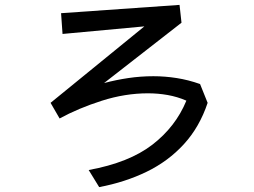

<svg xmlns="http://www.w3.org/2000/svg" viewBox="-20 -730 1040 786"><path d="M343 -34Q508 -64 603.5 -137.5Q699 -211 743 -318Q706 -334 666.5 -341Q627 -348 586 -348Q492 -348 396.5 -317.5Q301 -287 224 -245L187 -309L571 -622L236 -591L230 -676L715 -710L723 -637L406 -390Q455 -403 505.5 -410.5Q556 -418 608 -418Q655 -418 703 -410.5Q751 -403 799 -386L830 -309Q797 -210 733 -140Q669 -70 580.5 -27Q492 16 386 36Z"/></svg>

Font: Stick
Style: Regular
Weight: 400
Designer: Fontworks Inc.
Foundry: Fontworks Inc.
Version: Version 1.100